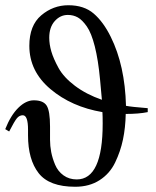

<svg xmlns="http://www.w3.org/2000/svg" viewBox="-20 -703 594 733"><path d="M544 -290V-275Q510 -268 460 -268Q459 -216 449.5 -170.5Q440 -125 419.5 -82.5Q399 -40 360 -15Q321 10 267 10Q168 10 127.5 -42Q87 -94 87 -186V-208Q87 -263 67 -263Q54 -263 44.5 -251.5Q35 -240 15 -201L0 -210Q21 -263 50 -291.5Q79 -320 109 -320Q145 -320 158 -300Q171 -280 171 -220V-169Q171 -146 175.5 -122.5Q180 -99 190.5 -74Q201 -49 222.5 -33.5Q244 -18 273 -18Q372 -18 372 -231Q372 -261 371 -275Q253 -295 172.5 -363Q92 -431 92 -528Q92 -606 137.5 -644.5Q183 -683 241 -683Q301 -683 338 -651Q375 -619 403 -562Q457 -453 461 -299Q481 -295 544 -290ZM369 -322 362 -399Q355 -474 342 -525.5Q329 -577 311.5 -602Q294 -627 277 -636.5Q260 -646 239 -646Q210 -646 189 -622.5Q168 -599 168 -559Q168 -534 176 -506.5Q184 -479 203.5 -443.5Q223 -408 266 -375.5Q309 -343 369 -322Z"/></svg>

Font: STIX
Style: Regular
Weight: 400
Designer: MicroPress Inc., with final additions and corrections provided by Coen Hoffman, Elsevier (retired)
Version: Version 1.1.1